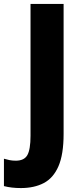

<svg xmlns="http://www.w3.org/2000/svg" viewBox="-86 -734 409 975"><path d="M20 221Q-28 221 -66 211V72Q-53 76 -38 79Q-23 82 -6 82Q37 82 53 53.5Q69 25 69 -45V-714H237V-54Q237 50 211 110Q185 170 136.5 195.5Q88 221 20 221Z"/></svg>

Font: Noto Sans Bengali Condensed ExtraBold
Style: Regular
Weight: 800
Width: 3
Designer: Joana Ranito - Universal Thirst; Jelle Bosma - Monotype Design Team
Foundry: Universal Thirst ehf.
Version: Version 3.000; ttfautohint (v1.8.4.7-5d5b)